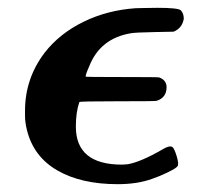

<svg xmlns="http://www.w3.org/2000/svg" viewBox="-20 -464 523 491"><path d="M174 -140Q174 -43 292 -43Q295 -43 300 -43.5Q305 -44 307 -44Q340 -50 394 -81Q413 -93 421 -88Q426 -84 432 -64Q438 -44 434 -39Q431 -34 409.5 -23.5Q388 -13 370 -7Q332 7 281 7Q188 7 127 -28Q66 -63 49 -131Q44 -151 44 -167V-181Q44 -263 94 -329Q132 -378 193 -408Q254 -438 327 -443Q328 -443 348 -443.5Q368 -444 383 -444Q434 -444 442 -438Q450 -430 450 -416Q446 -392 424 -383L376 -382Q325 -381 315 -379Q236 -366 208 -294Q199 -274 199 -268Q199 -267 291 -267Q385 -267 387 -266Q406 -259 406 -241Q406 -214 380 -206Q375 -205 279 -205Q183 -205 183 -203Q174 -178 174 -140Z"/></svg>

Font: KaTeX_Math
Style: Bold Italic
Weight: 700
Version: Version 3699957226